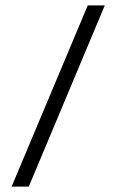

<svg xmlns="http://www.w3.org/2000/svg" viewBox="-20 -690 430 710"><path d="M23 0 304.5 -670H367.5L86.5 0Z"/></svg>

Font: Newsreader 16pt
Style: Bold
Weight: 700
Designer: Hugues Gentile
Foundry: Production Type
Version: Version 1.003; ttfautohint (v1.8.3)